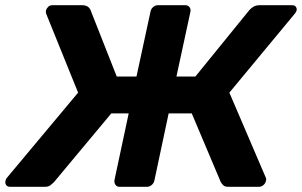

<svg xmlns="http://www.w3.org/2000/svg" viewBox="-25 -720 1163 740"><path d="M1101 -700Q1111 -700 1115.5 -693.5Q1120 -687 1118 -679Q1116 -673 1111 -667L859 -363L1000 -34Q1002 -29 1000 -23Q998 -13 990 -6.5Q982 0 973 0H855Q841 0 835 -6.5Q829 -13 826 -18L714 -283H625L570 -24Q568 -14 559.5 -7Q551 0 541 0H436Q426 0 420.5 -7Q415 -14 416 -25L471 -283H404L183 -18Q178 -13 170 -6.5Q162 0 148 0H14Q4 0 -1 -6.5Q-6 -13 -4 -23Q-3 -25 -2 -28.5Q-1 -32 1 -34L276 -363L153 -667Q151 -673 152 -679Q154 -687 160.5 -693.5Q167 -700 177 -700H291Q305 -700 313 -694.5Q321 -689 324 -681L425 -425H501L555 -675Q557 -686 565.5 -693Q574 -700 584 -700H689Q699 -700 705 -693Q711 -686 709 -675L655 -425H728L936 -681Q943 -689 952.5 -694.5Q962 -700 977 -700Z"/></svg>

Font: Rubik Light SemiBold
Style: Italic
Weight: 600
Italic angle: -12°
Version: Version 2.104